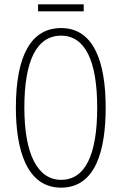

<svg xmlns="http://www.w3.org/2000/svg" viewBox="-20 -853 559 883"><path d="M365 -833H155V-801H365ZM466 -358C466 -569 411 -724 261 -724C126 -724 53 -602 53 -358C53 -170 100 10 261 10C420 10 466 -162 466 -358ZM92 -358C92 -569 146 -689 261 -689C372 -689 427 -572 427 -358C427 -141 372 -26 261 -26C152 -26 92 -146 92 -358Z"/></svg>

Font: Noto Sans Armenian ExtraCondensed ExtraLight
Style: Regular
Weight: 200
Width: 2
Designer: Monotype Design Team
Foundry: Monotype Imaging Inc.
Version: Version 2.008